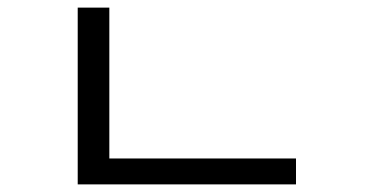

<svg xmlns="http://www.w3.org/2000/svg" viewBox="-20 -485 960 504"><path d="M184 -69H757V-1H184ZM184 -465H267V-43H184Z"/></svg>

Font: korean25
Style: Book
Weight: 400
Designer: Jelle Bosma - Monotype Design Team
Foundry: Monotype Imaging Inc.
Version: Version 2.003